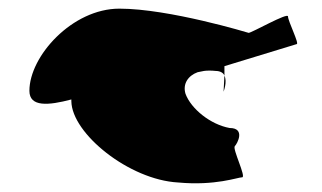

<svg xmlns="http://www.w3.org/2000/svg" viewBox="-20 -730 745 444"><path d="M48 -520C48 -482 92 -486 145 -500V-496C146 -421 279 -314 392 -308C478 -300 530 -320 540 -320C550 -320 517 -386 523 -392C529 -398 548 -434 511 -434C467 -442 422 -478 409 -513C402 -536 415 -555 437 -563L452 -566C459 -567 470 -567 478 -566C490 -566 497 -561 499 -555V-577L666 -628C673 -628 646 -681 646 -692C646 -702 562 -654 555 -654C555 -654 371 -710 256 -710C147 -710 48 -600 48 -520ZM497 -518C497 -518 506 -541 499 -555Z"/></svg>

Font: Ampere
Style: SuExt
Weight: 400
Version: Version 1